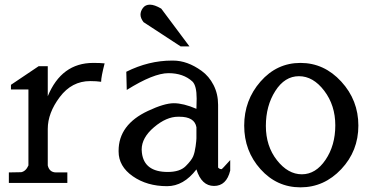

<svg xmlns="http://www.w3.org/2000/svg" viewBox="-20 -785 1588 824"><path d="M380 -515H382Q410 -515 429 -513Q414 -455 414 -434Q394 -437 367 -437Q288 -437 236.5 -368.5Q185 -300 185 -232V-75Q192 -45 221 -45H269V0H18V-45L71 -46Q91 -50 102 -75V-401H27V-421L146 -501H185V-372Q244 -515 380 -515Z M672 -748 793 -586H755L596 -690Q583 -707 583 -722Q583 -737 593.5 -751Q604 -765 623.5 -765Q643 -765 672 -748ZM968 -53Q952 13 898.5 13Q845 13 823 -58Q768 14 697 14Q611 14 550 -28.5Q489 -71 489 -135V-138Q489 -250 615 -309Q685 -342 726 -342Q767 -342 823 -318L824 -362Q824 -417 806 -435Q767 -471 703 -471Q639 -471 524 -399L522 -477Q618 -525 718 -525H723Q784 -525 845 -481Q877 -458 896.5 -420Q916 -382 916 -335V-66Q922 -59 931 -59Q933 -59 968 -98ZM823 -239Q815 -284 750 -284H744Q694 -284 641 -239Q588 -194 588 -143Q588 -136 589 -129Q599 -47 700 -47Q752 -47 777 -72Q802 -97 809 -114Q816 -131 819.5 -157Q823 -183 823 -191Z M1269.5 19Q1168 19 1098 -59Q1028 -137 1028 -246Q1028 -355 1098 -435Q1168 -515 1269.5 -515Q1371 -515 1444.5 -435Q1518 -355 1518 -246Q1518 -137 1444.5 -59Q1371 19 1269.5 19ZM1419 -247Q1419 -333 1371.5 -395.5Q1324 -458 1263 -458Q1202 -458 1161.5 -394.5Q1121 -331 1121 -244.5Q1121 -158 1168.5 -97.5Q1216 -37 1275.5 -37Q1335 -37 1377 -99Q1419 -161 1419 -247Z"/></svg>

Font: Sawarabi Mincho
Style: Regular
Weight: 400
Version: Version 1.00